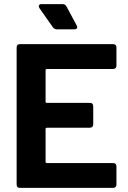

<svg xmlns="http://www.w3.org/2000/svg" viewBox="-20 -915 624 935"><path d="M530 -579H208Q202 -579 202 -573V-420Q202 -414 208 -414H417Q434 -414 434 -397V-310Q434 -293 417 -293H208Q202 -293 202 -287V-127Q202 -121 208 -121H530Q547 -121 547 -104V-17Q547 0 530 0H78Q61 0 61 -17V-683Q61 -700 78 -700H530Q547 -700 547 -683V-596Q547 -579 530 -579ZM356 -783Q356 -772 341 -772H257Q245 -772 237 -783L173 -874Q169 -879 169 -885Q169 -895 183 -895H284Q298 -895 304 -883L353 -792Q356 -788 356 -783Z"/></svg>

Font: Barlow
Style: Bold
Weight: 700
Designer: Jeremy Tribby
Foundry: Jeremy Tribby
Version: Version 1.101 August 23, 2024